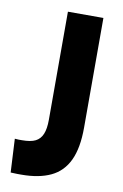

<svg xmlns="http://www.w3.org/2000/svg" viewBox="-79 -707 487 762"><g transform="rotate(10 164.5 -325.5)"><path d="M19 8 12 -127Q19 -126 27 -126Q35 -126 41 -126Q76 -126 95 -135.5Q114 -145 123 -166.5Q132 -188 132 -224V-660H275V-218Q275 -136 251.5 -86Q228 -36 180.5 -13.5Q133 9 62 9Q55 9 46.5 9Q38 9 19 8Z"/></g></svg>

Font: Bricolage Grotesque Condensed
Style: Bold
Weight: 700
Width: 3
Designer: Mathieu Triay
Foundry: Atelier Triay
Version: Version 1.001;gftools[0.9.33.dev8+g029e19f]